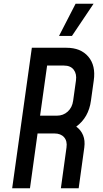

<svg xmlns="http://www.w3.org/2000/svg" viewBox="-20 -1005 550 1025"><path d="M45 0H140L180.5 -292.5H270.5Q304.5 -292.5 322.2 -272.2Q340 -252 335 -217.5L305 0H400L430 -217.5Q435 -255 423.5 -283Q412 -311 387 -329Q453.5 -378 465.5 -467.5L480.5 -575Q492 -655 451.5 -702.5Q411 -750 335 -750H150ZM194 -387.5 231.5 -655H321.5Q356.5 -655 373.5 -632.8Q390.5 -610.5 385.5 -575L370.5 -467.5Q365.5 -431 341.5 -409.2Q317.5 -387.5 284 -387.5ZM295 -813H364L479.5 -985H383.5Z"/></svg>

Font: Mohave Medium
Style: Italic
Weight: 500
Italic angle: -8°
Designer: Gumpita Rahayu
Foundry: Tokotype
Version: Version 2.002; ttfautohint (v1.8.3)